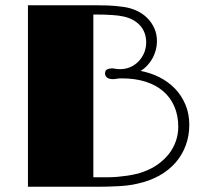

<svg xmlns="http://www.w3.org/2000/svg" viewBox="-20 -711 774 731"><path d="M86.4 -690.9H289.6Q326.7 -690.9 350.3 -690.9Q374 -690.9 390.9 -690.2Q407.7 -689.5 420.9 -688.2Q434.1 -687 450.7 -684.6Q476.1 -681.2 499.3 -670.7Q522.5 -660.2 539.8 -643.3Q557.1 -626.5 567.4 -603.8Q577.6 -581.1 577.6 -553.7Q577.6 -537.1 573.2 -520.5Q568.8 -503.9 560.8 -489.3Q552.7 -474.6 541.3 -462.2Q529.8 -449.7 515.1 -440.9Q552.7 -434.1 586.4 -417.2Q620.1 -400.4 645.5 -374.3Q670.9 -348.1 685.8 -313.2Q700.7 -278.3 700.7 -235.8Q700.7 -194.8 687.5 -158.4Q674.3 -122.1 649.2 -92.8Q624 -63.5 586.7 -42.5Q549.3 -21.5 501 -11.2Q484.4 -7.3 465.8 -5.1Q447.3 -2.9 428 -2Q408.7 -1 389.4 -0.5Q370.1 0 352.5 0H86.4ZM389.6 -36.1Q408.7 -36.1 428 -37.8Q447.3 -39.6 465.1 -42.2Q482.9 -44.9 498.3 -48.6Q513.7 -52.2 524.9 -56.6Q557.1 -67.9 582 -85.9Q606.9 -104 624 -126.2Q641.1 -148.4 649.9 -174.6Q658.7 -200.7 658.7 -228Q658.7 -271 644 -305.2Q629.4 -339.4 601.8 -363.3Q574.2 -387.2 534.4 -399.9Q494.6 -412.6 443.8 -412.6Q439.5 -412.6 435.1 -412.4Q430.7 -412.1 426.8 -411.6Q422.9 -410.6 418.7 -410.2Q414.6 -409.7 410.2 -409.7Q394.5 -409.7 387.2 -416Q379.9 -422.4 379.9 -430.7Q379.9 -442.9 387.9 -446.8Q396 -450.7 406.7 -450.7Q409.2 -450.7 413.3 -450.2Q417.5 -449.7 422.4 -448.7Q427.7 -447.8 431.4 -447.8Q435.1 -447.8 439.5 -447.8Q457.5 -447.8 475.1 -455.1Q492.7 -462.4 506.3 -476.1Q520 -489.7 528.3 -508.5Q536.6 -527.3 536.6 -550.3Q536.6 -565.9 532 -581.1Q527.3 -596.2 517.1 -609.4Q506.8 -622.6 490.2 -632.8Q473.6 -643.1 449.2 -648.4Q440.9 -650.4 430.7 -651.6Q420.4 -652.8 407 -653.8Q393.6 -654.8 376 -655.3Q358.4 -655.8 335.4 -655.8V-36.1Z"/></svg>

Font: Limelight
Style: Regular
Weight: 400
Designer: Nicole Fally with help from Eben Sorkin
Foundry: Nicole Fally with help from Eben Sorkin
Version: Version 1.002